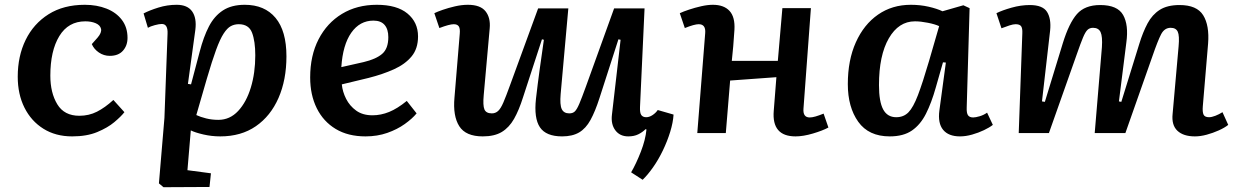

<svg xmlns="http://www.w3.org/2000/svg" viewBox="-20 -555 5160 801"><path d="M334 -535Q384 -535 424.5 -519Q465 -503 488.5 -472Q512 -441 512 -397Q512 -365 493 -343.5Q474 -322 438 -322Q413 -322 392.5 -336Q372 -350 363 -371L387 -398Q405 -419 401.5 -434.5Q398 -450 379.5 -458Q361 -466 336 -466Q265 -466 227.5 -404.5Q190 -343 190 -239Q190 -168 219 -120Q248 -72 311 -72Q351 -72 384.5 -89Q418 -106 453 -138L499 -87Q485 -69 457 -45.5Q429 -22 385.5 -4Q342 14 281 14Q212 14 161 -18Q110 -50 82 -106Q54 -162 54 -235Q54 -321 87 -388.5Q120 -456 182.5 -495.5Q245 -535 334 -535Z M679 -414Q681 -455 655 -455Q644 -455 625.5 -450Q607 -445 597 -439L579 -499Q604 -512 641 -523.5Q678 -535 717 -535Q762 -535 781.5 -507.5Q801 -480 795 -431L764 -205L777 -203L813 -339Q829 -401 851.5 -444.5Q874 -488 910 -511.5Q946 -535 1001 -535Q1084 -535 1129.5 -480.5Q1175 -426 1175 -320Q1175 -222 1142 -146.5Q1109 -71 1047.5 -28.5Q986 14 899 14Q863 14 828.5 6Q794 -2 776 -11L762 155L860 168L854 225L662 226L643 210L666 -63ZM976 -454Q958 -454 943 -446Q928 -438 913 -415Q898 -392 881.5 -347Q865 -302 843 -227L799 -75Q816 -67 840 -61Q864 -55 891 -55Q939 -55 973.5 -92Q1008 -129 1026.5 -190Q1045 -251 1045 -324Q1045 -383 1031.5 -418.5Q1018 -454 976 -454Z M1552 -535Q1636 -535 1680 -498.5Q1724 -462 1724 -403Q1724 -352 1697 -319.5Q1670 -287 1623.5 -266Q1577 -245 1518 -230L1406 -203Q1409 -172 1424 -142.5Q1439 -113 1466 -93.5Q1493 -74 1534 -74Q1569 -74 1603.5 -88Q1638 -102 1677 -134L1718 -82Q1700 -60 1668.5 -37.5Q1637 -15 1595.5 -0.5Q1554 14 1505 14Q1432 14 1380.5 -17Q1329 -48 1301.5 -103.5Q1274 -159 1274 -232Q1274 -323 1309 -391Q1344 -459 1406.5 -497Q1469 -535 1552 -535ZM1600 -400Q1600 -433 1584.5 -451Q1569 -469 1538 -469Q1481 -469 1445.5 -418.5Q1410 -368 1404 -275L1497 -296Q1548 -308 1574 -330Q1600 -352 1600 -400Z M1792 -500Q1804 -506 1827 -514Q1850 -522 1878 -528.5Q1906 -535 1932 -535Q1984 -535 2005.5 -508Q2027 -481 2023 -437L1998 -158Q1994 -115 2001 -98.5Q2008 -82 2032 -82Q2047 -82 2058 -92Q2069 -102 2080 -127.5Q2091 -153 2108 -200L2225 -520H2351L2319 -163Q2315 -118 2323.5 -100Q2332 -82 2355 -82Q2370 -82 2378.5 -90.5Q2387 -99 2397 -122.5Q2407 -146 2424 -193L2542 -520H2669L2650 -108Q2649 -84 2655.5 -75Q2662 -66 2676 -66Q2689 -66 2702.5 -75Q2716 -84 2724 -96L2790 -77Q2788 -44 2776 -5Q2764 34 2745.5 72.5Q2727 111 2704.5 143Q2682 175 2661 195L2613 164Q2634 128 2653.5 78Q2673 28 2677 -15L2673 -16Q2660 -3 2642.5 5.5Q2625 14 2601 14Q2566 14 2547 -11.5Q2528 -37 2533 -77Q2542 -155 2551 -232.5Q2560 -310 2569 -389L2560 -391L2481 -146Q2463 -90 2443.5 -54.5Q2424 -19 2396 -2.5Q2368 14 2325 14Q2258 14 2232.5 -24Q2207 -62 2216 -143Q2223 -204 2231.5 -265.5Q2240 -327 2249 -389L2241 -391L2162 -149Q2145 -95 2124.5 -59Q2104 -23 2073.5 -4.5Q2043 14 1994 14Q1923 14 1896 -28.5Q1869 -71 1876 -148L1898 -414Q1900 -436 1894 -445Q1888 -454 1873 -454Q1855 -454 1813 -438Z M3219 -233 3026 -219 3008 0H2889L2922 -417Q2925 -454 2895 -454Q2877 -454 2837 -438L2816 -500Q2831 -507 2855 -515Q2879 -523 2905.5 -529Q2932 -535 2954 -535Q3000 -535 3023.5 -509.5Q3047 -484 3044 -431Q3042 -397 3039 -362.5Q3036 -328 3033 -301H3225L3244 -521H3363L3332 -102Q3329 -65 3358 -65Q3368 -65 3382 -69Q3396 -73 3416 -81L3436 -23Q3412 -10 3371.5 2Q3331 14 3299 14Q3199 14 3208 -93Z M4013 -107Q4012 -83 4018.5 -74Q4025 -65 4040 -65Q4050 -65 4067 -70Q4084 -75 4098 -85L4122 -34Q4108 -23 4085 -12Q4062 -1 4035.5 6.5Q4009 14 3985 14Q3937 14 3914.5 -13.5Q3892 -41 3899 -94L3926 -294L3914 -295L3884 -190Q3866 -126 3843 -80.5Q3820 -35 3784.5 -10.5Q3749 14 3692 14Q3604 14 3560.5 -47Q3517 -108 3517 -204Q3517 -304 3550.5 -378.5Q3584 -453 3643 -494Q3702 -535 3780 -535Q3819 -535 3854 -527Q3889 -519 3912 -508L3999 -533L4025 -521ZM3719 -66Q3750 -66 3770 -86.5Q3790 -107 3809.5 -158Q3829 -209 3856 -301L3898 -446Q3881 -454 3851 -460Q3821 -466 3797 -466Q3729 -466 3688 -395Q3647 -324 3647 -200Q3647 -131 3664.5 -98.5Q3682 -66 3719 -66Z M4577 -358Q4580 -403 4571.5 -421Q4563 -439 4540 -439Q4526 -439 4517 -430.5Q4508 -422 4498 -398Q4488 -374 4472 -328L4356 0H4230L4245 -416Q4246 -437 4240 -445.5Q4234 -454 4217 -454Q4207 -454 4191.5 -449Q4176 -444 4158 -437L4137 -500Q4161 -512 4200 -523Q4239 -534 4276 -534Q4330 -534 4348 -505.5Q4366 -477 4361 -428L4327 -132L4339 -130L4414 -375Q4440 -459 4473 -496.5Q4506 -534 4570 -534Q4642 -534 4665.5 -492.5Q4689 -451 4679 -378L4648 -132L4658 -130L4733 -372Q4748 -421 4767.5 -457.5Q4787 -494 4818.5 -514Q4850 -534 4901 -534Q4973 -534 4999.5 -491.5Q5026 -449 5020 -373L4998 -112Q4996 -88 5001 -77Q5006 -66 5024 -66Q5035 -66 5050.5 -72Q5066 -78 5080 -87L5104 -34Q5089 -22 5064.5 -11Q5040 0 5014 7Q4988 14 4965 14Q4917 14 4892 -9.5Q4867 -33 4872 -80L4897 -362Q4901 -406 4893.5 -422.5Q4886 -439 4864 -439Q4838 -439 4824 -412Q4810 -385 4788 -321L4675 0H4547Z"/></svg>

Font: Literata 7pt SemiBold
Style: Italic
Weight: 600
Italic angle: -2°
Designer: Latin by Veronika Burian and Jose Scaglione. Greek by Irene Vlachou. Cyrillic by Vera Evstafieva
Foundry: TypeTogether
Version: Version 3.002